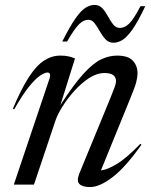

<svg xmlns="http://www.w3.org/2000/svg" viewBox="-20 -747 612 777"><path d="M37.5 -304.5 32 -307Q66.5 -388.5 97.2 -435.5Q128 -482.5 158.8 -502.2Q189.5 -522 224 -522Q242.5 -522 255.8 -519.2Q269 -516.5 283.5 -510.5L224.5 -322Q279.5 -407 319.2 -450Q359 -493 390.8 -507.5Q422.5 -522 453.5 -522Q499 -522 517.8 -501.2Q536.5 -480.5 536.5 -451Q536.5 -434 531 -413.5Q525.5 -393 506.5 -347L388.5 -57.5Q413 -59.5 452.5 -83.2Q492 -107 548 -165L552.5 -161.5Q487.5 -69.5 435.2 -29.8Q383 10 345 10Q313 10 301 -2.8Q289 -15.5 301.5 -46L425 -346Q439 -380 444.2 -394.8Q449.5 -409.5 449.5 -418.5Q449.5 -451.5 403 -451.5Q372 -451.5 340.2 -430.8Q308.5 -410 280.5 -378.8Q252.5 -347.5 232.8 -315.8Q213 -284 205.5 -262L117.5 0H36L181 -431Q184 -439.5 182.2 -446.5Q180.5 -453.5 172 -453.5Q161.5 -453.5 142.8 -441.2Q124 -429 97.8 -396.8Q71.5 -364.5 37.5 -304.5ZM568 -722Q538.5 -659.5 515.8 -627.5Q493 -595.5 474.8 -584.8Q456.5 -574 439.5 -574Q420 -574 407 -588Q394 -602 383.8 -620.5Q373.5 -639 362.8 -653Q352 -667 337.5 -667Q318.5 -667 300 -649Q281.5 -631 251.5 -579H232Q263.5 -641.5 286 -673.2Q308.5 -705 326.8 -716Q345 -727 362.5 -727Q382 -727 394.8 -713Q407.5 -699 417.2 -680.5Q427 -662 438 -648Q449 -634 465.5 -634Q485 -634 503.2 -652Q521.5 -670 548.5 -722Z"/></svg>

Font: Newsreader 72pt
Style: Italic
Weight: 400
Italic angle: -17°
Designer: Hugues Gentile
Foundry: Production Type
Version: Version 1.003; ttfautohint (v1.8.3)